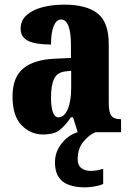

<svg xmlns="http://www.w3.org/2000/svg" viewBox="-20 -570 563 828"><path d="M166 10Q112 10 73 -30Q34 -70 34 -154Q34 -236 80 -274.5Q126 -313 218 -317L286 -320V-374Q286 -486 243 -486Q224 -486 212 -458.5Q200 -431 200 -378Q133 -378 101 -394Q69 -410 69 -446Q69 -482 95 -505Q121 -528 163.5 -539Q206 -550 257 -550Q353 -550 401 -512Q449 -474 449 -380V-126Q449 -86 460 -71Q471 -56 499 -56H502V0H315L295 -64H286Q258 -24 234 -7Q210 10 166 10ZM232 -64Q257 -64 272 -99Q287 -134 287 -191V-265L262 -262Q227 -258 213.5 -230.5Q200 -203 200 -150Q200 -109 208 -86.5Q216 -64 232 -64ZM349 238Q282 238 249.5 212Q217 186 217 130Q217 98 231 71.5Q245 45 267.5 26Q290 7 315 0H392Q366 10 340.5 40Q315 70 315 117Q315 143 331 155Q347 167 372 167Q395 167 425 158V223Q412 230 387 234Q362 238 349 238Z"/></svg>

Font: Noto Serif Bengali ExtraCondensed Black
Style: Regular
Weight: 900
Width: 2
Designer: Juan Bruce, Universal Thirst, Indian Type Foundry and the Monotype Design Team.
Foundry: Monotype Imaging Inc.
Version: Version 2.003; ttfautohint (v1.8.4.7-5d5b)